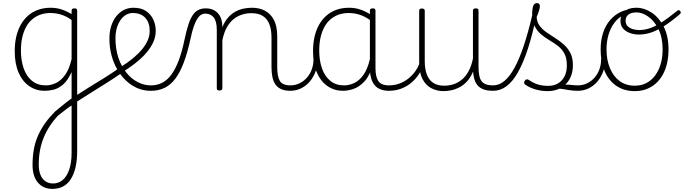

<svg xmlns="http://www.w3.org/2000/svg" viewBox="-20 -569 4413 1239"><path d="M319 650Q259 650 224.5 609Q190 568 190 496Q190 440 199 392Q208 344 227 302.5Q246 261 273 223.5Q300 186 335 151Q354 135 372.5 120Q391 105 408.5 91Q426 77 442 66V-104Q417 -49 387 -23.5Q357 2 326.5 9.5Q296 17 268 17Q213 17 169 -13Q125 -43 100 -100.5Q75 -158 75 -239Q75 -288 84.5 -330.5Q94 -373 113 -407.5Q132 -442 160 -467Q188 -492 225 -505.5Q262 -519 308 -519Q332 -519 353.5 -514.5Q375 -510 397 -501Q419 -492 442 -478V-500Q442 -508 446.5 -511.5Q451 -515 461 -515Q470 -515 474 -511.5Q478 -508 478 -500V405Q478 466 467 512Q456 558 435.5 589Q415 620 385.5 635Q356 650 319 650ZM323 615Q357 615 383.5 593.5Q410 572 426 527.5Q442 483 442 416V112Q428 120 413.5 131Q399 142 383.5 154.5Q368 167 352 179Q323 211 300.5 245.5Q278 280 262 319Q246 358 238 401.5Q230 445 230 494Q230 530 240.5 557.5Q251 585 272 600Q293 615 323 615ZM276 -18Q309 -18 341.5 -33.5Q374 -49 400.5 -86Q427 -123 442 -188V-440Q405 -466 372 -475.5Q339 -485 305 -485Q270 -485 240.5 -474.5Q211 -464 187.5 -444Q164 -424 148 -394.5Q132 -365 123.5 -327Q115 -289 115 -243Q115 -178 133 -127Q151 -76 187 -47Q223 -18 276 -18Z M775 -105Q724 -69 673 -37Q622 -5 572.5 26Q523 57 473 89Q465 94 458.5 91.5Q452 89 449 82.5Q446 76 448 68.5Q450 61 459 55Q508 23 557 -7Q606 -37 656 -68Q706 -99 755 -134Q763 -140 770.5 -138.5Q778 -137 782.5 -131.5Q787 -126 785.5 -119Q784 -112 775 -105Z M758 -136Q803 -164 837.5 -192.5Q872 -221 896.5 -250.5Q921 -280 933.5 -309.5Q946 -339 946 -370Q946 -423 917.5 -454Q889 -485 837 -485Q828 -485 823.5 -490Q819 -495 820 -502Q821 -509 826.5 -514Q832 -519 841 -519Q892 -519 923.5 -497Q955 -475 970 -441Q985 -407 985 -371Q985 -343 976.5 -316.5Q968 -290 951 -263.5Q934 -237 909 -211Q884 -185 851 -159.5Q818 -134 778 -108Z M952 17Q907 17 867 0Q827 -17 794 -48Q761 -79 736.5 -121.5Q712 -164 699 -214.5Q686 -265 686 -321Q686 -364 697.5 -400.5Q709 -437 730 -463.5Q751 -490 779 -504.5Q807 -519 841 -519Q850 -519 854.5 -514Q859 -509 858 -502Q857 -495 851.5 -490Q846 -485 837 -485Q818 -485 800.5 -477Q783 -469 769.5 -454.5Q756 -440 746 -420Q736 -400 730.5 -375.5Q725 -351 725 -323Q725 -253 744 -196.5Q763 -140 795.5 -100Q828 -60 869 -39Q910 -18 954 -18Q993 -18 1026 -34.5Q1059 -51 1085.5 -87Q1112 -123 1133.5 -179.5Q1155 -236 1171 -315Q1183 -371 1195.5 -409.5Q1208 -448 1223.5 -471Q1239 -494 1259.5 -504.5Q1280 -515 1307 -515Q1316 -515 1320.5 -510Q1325 -505 1324.5 -498Q1324 -491 1318.5 -486Q1313 -481 1304 -481Q1289 -481 1276 -472.5Q1263 -464 1251.5 -445Q1240 -426 1229.5 -395.5Q1219 -365 1210 -321Q1190 -229 1165.5 -164.5Q1141 -100 1110.5 -60Q1080 -20 1041 -1.5Q1002 17 952 17Z M1856 17Q1818 17 1794 6Q1770 -5 1756.5 -25.5Q1743 -46 1737.5 -74Q1732 -102 1732 -136V-326Q1732 -376 1719 -411Q1706 -446 1677.5 -465Q1649 -484 1602 -484Q1572 -484 1542.5 -475Q1513 -466 1488 -446Q1463 -426 1444 -392.5Q1425 -359 1415 -309V0Q1415 8 1410.5 11.5Q1406 15 1396 15Q1387 15 1383 11.5Q1379 8 1379 0V-376Q1379 -431 1359.5 -456Q1340 -481 1305 -481Q1296 -481 1291.5 -486Q1287 -491 1287.5 -498Q1288 -505 1293 -510Q1298 -515 1307 -515Q1335 -515 1355 -506Q1375 -497 1388.5 -481Q1402 -465 1408.5 -443.5Q1415 -422 1415 -397V-394Q1431 -433 1453.5 -457.5Q1476 -482 1502 -495.5Q1528 -509 1555 -514Q1582 -519 1607 -519Q1653 -519 1689.5 -500Q1726 -481 1747.5 -440.5Q1769 -400 1769 -334V-136Q1769 -75 1786 -46.5Q1803 -18 1856 -18Q1863 -18 1866.5 -12.5Q1870 -7 1870 -0.5Q1870 6 1866.5 11.5Q1863 17 1856 17Z M1852 17Q1843 17 1838 11.5Q1833 6 1833 -0.5Q1833 -7 1838 -12.5Q1843 -18 1852 -18Q1886 -18 1914 -32Q1942 -46 1962 -69.5Q1982 -93 1992.5 -123Q2003 -153 2003 -186Q2003 -196 2010 -199.5Q2017 -203 2023.5 -199.5Q2030 -196 2030 -186Q2030 -146 2017 -109.5Q2004 -73 1980.5 -44.5Q1957 -16 1924 0.5Q1891 17 1852 17Z M2193 17Q2138 17 2094 -13Q2050 -43 2025 -100.5Q2000 -158 2000 -239Q2000 -288 2009.5 -330.5Q2019 -373 2038 -407.5Q2057 -442 2085 -467Q2113 -492 2150 -505.5Q2187 -519 2233 -519Q2270 -519 2303.5 -508Q2337 -497 2373 -474V-436Q2334 -464 2299.5 -474.5Q2265 -485 2230 -485Q2195 -485 2165.5 -474.5Q2136 -464 2112.5 -444Q2089 -424 2073 -394.5Q2057 -365 2048.5 -327Q2040 -289 2040 -243Q2040 -178 2058 -127Q2076 -76 2112 -47Q2148 -18 2201 -18Q2234 -18 2266.5 -33.5Q2299 -49 2325.5 -86Q2352 -123 2367 -188L2387 -154Q2367 -82 2333 -45Q2299 -8 2262 4.5Q2225 17 2193 17ZM2491 17Q2458 17 2434 7Q2410 -3 2395.5 -22Q2381 -41 2374 -68Q2367 -95 2367 -128V-500Q2367 -508 2371.5 -511.5Q2376 -515 2386 -515Q2395 -515 2399 -511.5Q2403 -508 2403 -500V-129Q2403 -74 2421.5 -46Q2440 -18 2491 -18Q2497 -18 2501 -12.5Q2505 -7 2505 -0.5Q2505 6 2502 11.5Q2499 17 2491 17Z M2487 17Q2478 17 2473 11.5Q2468 6 2468 -0.5Q2468 -7 2473 -12.5Q2478 -18 2487 -18Q2526 -18 2558 -30Q2590 -42 2615 -62Q2640 -82 2658 -106.5Q2676 -131 2685 -156Q2688 -165 2695.5 -165Q2703 -165 2708 -158.5Q2713 -152 2710 -143Q2701 -117 2682.5 -89Q2664 -61 2636.5 -37Q2609 -13 2571.5 2Q2534 17 2487 17Z M2842 19Q2799 19 2763 0Q2727 -19 2706 -60Q2685 -101 2685 -166V-499Q2685 -507 2689 -510.5Q2693 -514 2702 -514Q2712 -514 2716.5 -510.5Q2721 -507 2721 -499V-174Q2721 -125 2734 -89.5Q2747 -54 2774.5 -35Q2802 -16 2847 -16Q2877 -16 2905.5 -25Q2934 -34 2959 -54Q2984 -74 3003 -108Q3022 -142 3032 -191V-500Q3032 -508 3036.5 -511.5Q3041 -515 3051 -515Q3060 -515 3064 -511.5Q3068 -508 3068 -500V-136Q3068 -70 3088.5 -44Q3109 -18 3162 -18Q3169 -18 3172.5 -12.5Q3176 -7 3176 -0.5Q3176 6 3172.5 11.5Q3169 17 3162 17Q3130 17 3107 10Q3084 3 3069 -11Q3054 -25 3045.5 -45.5Q3037 -66 3034 -94L3033 -108Q3017 -69 2994 -44Q2971 -19 2945 -5.5Q2919 8 2892.5 13.5Q2866 19 2842 19Z M3162 17Q3153 17 3148 11.5Q3143 6 3143 -0.5Q3143 -7 3148 -12.5Q3153 -18 3162 -18Q3201 -18 3235.5 -47Q3270 -76 3301 -133Q3332 -190 3360.5 -275.5Q3389 -361 3415 -473Q3417 -481 3424 -482Q3431 -483 3437 -479Q3443 -475 3441 -466Q3416 -345 3386.5 -254.5Q3357 -164 3323 -103.5Q3289 -43 3249 -13Q3209 17 3162 17Z M3711 17Q3674 17 3646.5 11.5Q3619 6 3593.5 3.5Q3568 1 3537 12L3558 -9Q3596 -21 3621.5 -22.5Q3647 -24 3668 -21Q3689 -18 3711 -18Q3720 -18 3725 -12.5Q3730 -7 3730 -0.5Q3730 6 3725 11.5Q3720 17 3711 17ZM3513 19Q3473 19 3435.5 8Q3398 -3 3369 -23Q3363 -28 3362 -34.5Q3361 -41 3367 -48Q3372 -56 3378.5 -57Q3385 -58 3393 -53Q3422 -33 3451 -24Q3480 -15 3517 -15Q3573 -15 3605.5 -51Q3638 -87 3638 -148Q3638 -194 3622 -223.5Q3606 -253 3580.5 -272.5Q3555 -292 3526 -309Q3497 -326 3471.5 -347.5Q3446 -369 3430 -401Q3414 -433 3414 -484Q3414 -504 3419.5 -526.5Q3425 -549 3446 -549Q3455 -549 3459.5 -543.5Q3464 -538 3464 -528Q3464 -519 3458.5 -500.5Q3453 -482 3443 -459Q3445 -426 3462.5 -402.5Q3480 -379 3506.5 -360.5Q3533 -342 3562.5 -323.5Q3592 -305 3618 -282Q3644 -259 3660.5 -227Q3677 -195 3677 -149Q3677 -73 3632 -27Q3587 19 3513 19Z M3708 17Q3699 17 3694 11.5Q3689 6 3689 -0.5Q3689 -7 3694 -12.5Q3699 -18 3708 -18Q3742 -18 3770 -32Q3798 -46 3818 -69.5Q3838 -93 3848.5 -123Q3859 -153 3859 -186Q3859 -196 3866 -199.5Q3873 -203 3879.5 -199.5Q3886 -196 3886 -186Q3886 -146 3873 -109.5Q3860 -73 3836.5 -44.5Q3813 -16 3780 0.5Q3747 17 3708 17Z M4076 19Q4007 19 3957.5 -15Q3908 -49 3882 -109.5Q3856 -170 3856 -250Q3856 -310 3872 -358Q3888 -406 3918 -440.5Q3948 -475 3988 -493Q4028 -511 4076 -511V-489Q4035 -489 4001.5 -471Q3968 -453 3944 -421Q3920 -389 3907 -345.5Q3894 -302 3894 -250Q3894 -182 3916 -129Q3938 -76 3978.5 -46Q4019 -16 4076 -16Q4118 -16 4151 -33Q4184 -50 4207.5 -81.5Q4231 -113 4243.5 -156Q4256 -199 4256 -250Q4256 -328 4229 -381.5Q4202 -435 4163 -462Q4124 -489 4088 -489Q4054 -489 4035.5 -475Q4017 -461 4017 -435Q4017 -412 4032 -398.5Q4047 -385 4067.5 -380Q4088 -375 4104 -375Q4138 -375 4172.5 -386.5Q4207 -398 4249.5 -425Q4292 -452 4351 -500Q4356 -504 4361 -503Q4366 -502 4369.5 -497.5Q4373 -493 4373 -487.5Q4373 -482 4368 -478Q4308 -427 4262 -398.5Q4216 -370 4178 -358Q4140 -346 4102 -346Q4075 -346 4047.5 -355Q4020 -364 4002 -383.5Q3984 -403 3984 -435Q3984 -460 3995 -478.5Q4006 -497 4029 -508Q4052 -519 4088 -519Q4137 -519 4184.5 -488Q4232 -457 4263 -397Q4294 -337 4294 -250Q4294 -202 4284.5 -160.5Q4275 -119 4256.5 -86Q4238 -53 4211 -29.5Q4184 -6 4150.5 6.5Q4117 19 4076 19Z"/></svg>

Font: Playwrite BR Thin
Style: Regular
Weight: 250
Version: Version 1.003